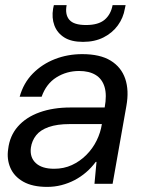

<svg xmlns="http://www.w3.org/2000/svg" viewBox="-20 -720 553 752"><path d="M165 12Q107 12 71 -8.5Q35 -29 20.5 -63Q6 -97 12 -136Q18 -188 50 -224.5Q82 -261 135 -280Q188 -299 256 -299H390Q399 -348 389.5 -379.5Q380 -411 354.5 -426.5Q329 -442 290 -442Q241 -442 201 -417Q161 -392 143 -341H57Q72 -395 108.5 -432Q145 -469 195 -488.5Q245 -508 302 -508Q372 -508 413.5 -482.5Q455 -457 470.5 -411.5Q486 -366 475 -305L421 0H350L358 -86H355Q338 -63 317 -45Q296 -27 272 -14.5Q248 -2 221 5Q194 12 165 12ZM192 -59Q230 -59 261.5 -73.5Q293 -88 318 -113Q343 -138 358.5 -169.5Q374 -201 379 -234H252Q204 -234 171 -222.5Q138 -211 121.5 -190Q105 -169 101 -142Q96 -104 120 -81.5Q144 -59 192 -59ZM305 -556Q259 -556 231.5 -573.5Q204 -591 193 -620.5Q182 -650 188 -686L191 -700H241Q234 -663 251.5 -642.5Q269 -622 317 -622Q365 -622 389.5 -642.5Q414 -663 421 -700H472L469 -686Q463 -650 441.5 -620.5Q420 -591 385.5 -573.5Q351 -556 305 -556Z"/></svg>

Font: DM Sans 36pt
Style: Italic
Weight: 400
Italic angle: -10°
Designer: Colophon Foundry, Jonny Pinhorn
Foundry: Colophon Foundry
Version: Version 4.004;gftools[0.9.30]